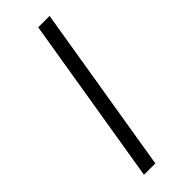

<svg xmlns="http://www.w3.org/2000/svg" viewBox="-244 -762 788 788"><g transform="rotate(-45 150.0 -367.5)"><path d="M61 0 182 -735H248L127 0Z"/></g></svg>

Font: Iosevka Aile Light Oblique
Style: Regular
Weight: 300
Italic angle: -9°
Designer: Belleve Invis
Foundry: Belleve Invis
Version: Version 31.1.0; ttfautohint (v1.8.4)